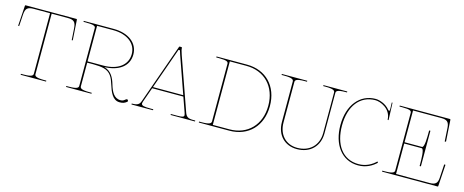

<svg xmlns="http://www.w3.org/2000/svg" viewBox="-35 -990 3527 1460"><g transform="rotate(15 1729.0 -260.0)"><path d="M242.5 -35V-510H367.5C418 -510 432.5 -495 436 -447.5L442 -354.5L450 -355.5L439.5 -515.5C439.5 -519 436 -520 434.5 -520H35.5C34 -520 30.5 -519 30.5 -515.5L20 -355.5L28 -354.5L34 -447.5C37.5 -495 52 -510 102.5 -510H230V-35C230 -20.5 223.5 -7.5 155 -7.5H135V0H335V-7.5H317.5C249 -7.5 242.5 -20.5 242.5 -35Z M492.5 -520V-512.5H512.5C578.5 -512.5 587.5 -503 587.5 -487.5V-35C587.5 -20.5 581 -7.5 512.5 -7.5H492.5V0H692.5V-7.5H675C606.5 -7.5 600 -20.5 600 -35V-220H650.5C682 -220 709 -217.5 731.5 -212C786.5 -198.5 805 -154 819 -108.5C837 -51.5 859.5 7.5 915.5 7.5C940.5 7.5 953.5 2.5 970.5 -10.5C973.5 -12.5 975 -15.5 975 -18.5C975 -20.5 974 -23 972.5 -25C970.5 -28 967.5 -29.5 964.5 -29.5C962.5 -29.5 959.5 -28.5 957.5 -27C943 -15.5 937 -9.5 918 -9.5C866 -9.5 843.5 -57.5 828 -110C814 -157.5 791.5 -206.5 734.5 -221C848 -225 923 -278 923 -370.5C923 -460 845 -520 728.5 -520ZM723.5 -230H600V-510H727C837 -510 910.5 -454 910.5 -370.5C910.5 -283.5 837 -230 723.5 -230Z M1131 -170 1245.5 -493.5H1257C1257 -491 1259 -485 1267.5 -460L1369.5 -170ZM1007.5 0H1177V-7.5H1156.5C1105 -7.5 1083 -11 1083 -29C1083 -32.5 1084 -36.5 1085.5 -41.5L1127.5 -160H1373L1413 -47C1416 -37.5 1418.5 -30.5 1418.5 -25C1418.5 -11.5 1406 -7.5 1365.5 -7.5H1315.5V0H1507.5V-7.5H1490.5C1451 -7.5 1436 -17.5 1425 -49L1279 -463C1268.5 -492.5 1266.5 -505 1266.5 -515C1266.5 -517 1265 -520 1261.5 -520H1248C1246.5 -520 1244.5 -519 1243.5 -516.5L1076.5 -44.5C1067 -17.5 1052.5 -7.5 1009.5 -7.5H1007.5Z M1537.5 0H1777.5C1927.5 0 2027.5 -104 2027.5 -260C2027.5 -416 1927.5 -520 1777.5 -520H1537.5V-512.5H1557.5C1623.5 -512.5 1632.5 -503 1632.5 -487.5V-35.5C1632.5 -21 1626 -7.5 1557.5 -7.5H1537.5ZM1645 -10V-510H1775C1919 -510 2015 -410 2015 -260C2015 -110 1919 -10 1775 -10Z M2482 -485C2482 -499.5 2488.5 -512.5 2557 -512.5H2567V-520H2379.5V-512.5H2397C2465.5 -512.5 2472 -499.5 2472 -485V-167.5C2472 -71.5 2407 -7.5 2309.5 -7.5C2219.5 -7.5 2159.5 -71.5 2159.5 -167.5V-485C2159.5 -499.5 2166 -512.5 2234.5 -512.5H2252V-520H2052V-512.5H2072C2140.5 -512.5 2147 -499.5 2147 -485V-167.5C2147 -65.5 2212 2.5 2309.5 2.5C2413 2.5 2482 -65.5 2482 -167.5Z M2915.5 -526.5 2917 -483.5C2917 -478 2918 -462.5 2913.5 -460.5C2910.5 -459.5 2908 -460.5 2903 -466.5C2871.5 -506.5 2819 -521.5 2791.5 -521.5C2666.5 -521.5 2582.5 -417 2582.5 -260.5C2582.5 -108.5 2660.5 1.5 2791.5 1.5C2854 1.5 2901.5 -26.5 2932.5 -57L2926.5 -65.5C2896 -36 2852 -8.5 2791.5 -8.5C2665.5 -8.5 2595 -110.5 2595 -260.5C2595 -413 2670.5 -511.5 2791.5 -511.5C2829 -511.5 2915.5 -480 2919 -393C2919 -391.5 2921.5 -390 2923 -390C2924.5 -390 2926.5 -392 2926.5 -393.5L2921.5 -527Z M3422.5 -175.5 3416 -68.5C3413.5 -26 3398 -10 3352.5 -10H3087.5V-250H3225C3245 -250 3245 -169 3245 -125V-115H3255V-395H3245V-385C3245 -344 3245 -260 3225 -260H3087.5V-510H3311C3355 -510 3371.5 -495.5 3374.5 -451.5L3381 -344.5L3391 -345.5L3380 -515.5C3380 -517 3378.5 -520 3375 -520H2980V-512.5H3000C3066 -512.5 3075 -503 3075 -487.5V-35.5C3075 -21 3068.5 -7.5 3000 -7.5H2980V0H3416.5C3418 0 3421.5 -1 3421.5 -4.5L3432.5 -174.5Z"/></g></svg>

Font: ZnikomitSC
Style: Regular
Weight: 100
Designer: gluk
Foundry: gluk
Version: Version 0.55